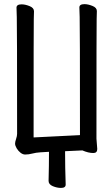

<svg xmlns="http://www.w3.org/2000/svg" viewBox="-20 -733 540 932"><path d="M275.9 179.2Q256.8 179.2 236.3 170.7Q215.8 162.1 215.8 145Q217.8 70.8 217.8 3.9Q200.2 4.9 177 6.3Q153.8 7.8 136.5 12.5Q119.1 17.1 102.1 17.1Q90.8 17.1 79.8 8.5Q68.8 0 61 -12.9Q53.2 -25.9 53.2 -36.1Q53.2 -43.9 58.1 -58.6Q63 -73.2 63 -83Q63 -621.1 61.5 -650.1Q60.1 -679.2 60.1 -695.8Q60.1 -711.9 85 -711.9Q102.1 -711.9 123.5 -703.4Q145 -694.8 145 -678.2Q145 -666 144 -639.9Q143.1 -613.8 143.1 -65.9L368.2 -77.1Q368.2 -622.1 366.7 -651.1Q365.2 -680.2 365.2 -696.8Q365.2 -712.9 390.1 -712.9Q407.2 -712.9 428.7 -704.3Q450.2 -695.8 450.2 -679.2Q450.2 -667 449.2 -641.1Q448.2 -615.2 448.2 -60.1L452.1 -9.8Q452.1 9.8 433.1 9.8Q409.2 9.8 379.9 -2.9L295.9 1Q295.9 79.1 298.8 163.1Q298.8 179.2 275.9 179.2Z"/></svg>

Font: LXGW WenKai Mono GB Screen
Style: Regular
Weight: 400
Monospace: yes
Designer: LXGW / Fontworks Inc.
Foundry: LXGW / Fontworks Inc.
Version: Version 1.510;January 18,2025